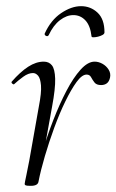

<svg xmlns="http://www.w3.org/2000/svg" viewBox="-20 -595 378 623"><path d="M105 -6 95 -7Q103 -50 118 -102Q133 -154 153 -205.5Q173 -257 195.5 -300Q218 -343 241.5 -369Q265 -395 287 -395Q300 -395 312.5 -388Q325 -381 332.5 -369Q340 -357 337 -343Q334 -330 326.5 -324.5Q319 -319 308 -319Q293 -319 286.5 -327.5Q280 -336 275.5 -344.5Q271 -353 261 -353Q246 -353 228.5 -329Q211 -305 192 -266Q173 -227 156 -180.5Q139 -134 125.5 -88Q112 -42 105 -6ZM80 8Q67 8 63.5 6.5Q60 5 60 2Q60 -1 65.5 -26.5Q71 -52 75 -74L106 -249Q115 -295 113 -318Q111 -341 103.5 -349.5Q96 -358 87 -358Q72 -358 55.5 -346Q39 -334 26 -322Q24 -320 20 -323.5Q16 -327 18 -330Q46 -362 71.5 -378.5Q97 -395 122 -395Q139 -395 148.5 -383Q158 -371 159 -339.5Q160 -308 149 -249L105 -6Q103 8 80 8ZM277 -477Q273 -512 257 -529Q241 -546 218 -546Q196 -546 174.5 -529.5Q153 -513 138 -481Q135 -476 129.5 -478.5Q124 -481 125 -486Q145 -530 178.5 -552.5Q212 -575 243 -575Q274 -575 296.5 -554Q319 -533 319 -490Q319 -485 312.5 -481.5Q306 -478 298 -476Q290 -474 283.5 -474Q277 -474 277 -477Z"/></svg>

Font: Cormorant Infant Light
Style: Italic
Weight: 300
Italic angle: -10°
Designer: Christian Thalmann (Catharsis Fonts)
Foundry: Catharsis Fonts
Version: Version 4.001